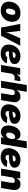

<svg xmlns="http://www.w3.org/2000/svg" viewBox="2310 -3078 779 5438"><g transform="rotate(90 2699.0 -358.5)"><path d="M275.4 9.8Q195.3 9.8 139.6 -18.8Q84 -47.4 54.9 -99.4Q25.9 -151.4 25.9 -221.2Q25.9 -288.1 47.6 -347.4Q69.3 -406.7 110.8 -452.4Q152.3 -498 211.9 -523.9Q271.5 -549.8 348.1 -549.8Q427.7 -549.8 483.2 -521.2Q538.6 -492.7 567.6 -440.4Q596.7 -388.2 596.7 -318.4Q596.7 -252.9 575.4 -193.6Q554.2 -134.3 513.2 -88.6Q472.2 -43 412.4 -16.6Q352.5 9.8 275.4 9.8ZM284.2 -137.2Q315.9 -137.2 338.4 -157Q360.8 -176.8 374.3 -207Q387.7 -237.3 393.6 -269.8Q399.4 -302.2 399.4 -327.1Q399.4 -352.1 391.8 -368.9Q384.3 -385.7 370.8 -394.3Q357.4 -402.8 339.4 -402.8Q307.1 -402.8 284.7 -383.3Q262.2 -363.8 248.5 -334Q234.9 -304.2 229 -272.2Q223.1 -240.2 223.1 -215.3Q223.1 -177.2 240 -157.2Q256.8 -137.2 284.2 -137.2Z M759.8 0 656.7 -542.5H854.5L883.8 -296.9Q890.6 -242.2 893.1 -184.8Q895.5 -127.4 897 -61.5H864.7Q887.7 -127.4 908.7 -184.6Q929.7 -241.7 954.6 -296.9L1063 -542.5H1273.9L989.7 0Z M1492.2 11.7Q1414.1 11.7 1356.9 -15.6Q1299.8 -43 1269.8 -94.2Q1239.7 -145.5 1241.2 -217.8Q1242.7 -284.2 1265.9 -344Q1289.1 -403.8 1331.8 -450.2Q1374.5 -496.6 1434.3 -523.2Q1494.1 -549.8 1568.4 -549.8Q1630.4 -549.8 1681.6 -530.3Q1732.9 -510.7 1763.4 -473.4Q1793.9 -436 1793.9 -381.8Q1793.9 -326.2 1759 -293Q1724.1 -259.8 1658.9 -243.4Q1593.8 -227.1 1502.7 -222.2Q1411.6 -217.3 1298.8 -217.3L1316.9 -325.2Q1414.1 -325.2 1473.4 -326.9Q1532.7 -328.6 1563.7 -333.3Q1594.7 -337.9 1605.7 -346.4Q1616.7 -355 1616.7 -368.2Q1616.7 -389.2 1598.9 -400.6Q1581.1 -412.1 1547.9 -412.1Q1506.8 -412.1 1483.2 -390.1Q1459.5 -368.2 1448.7 -335.7Q1438 -303.2 1434.6 -269.5Q1431.2 -235.8 1430.7 -212.9Q1430.2 -187.5 1436.3 -168Q1442.4 -148.4 1459.2 -137.5Q1476.1 -126.5 1507.8 -126.5Q1541.5 -126.5 1565.4 -139.2Q1589.4 -151.9 1597.2 -175.8L1772 -164.6Q1747.6 -85.9 1674.6 -37.1Q1601.6 11.7 1492.2 11.7Z M1820.8 0 1910.6 -542.5H2100.6L2084 -439.5H2089.4Q2113.3 -496.6 2149.7 -522.7Q2186 -548.8 2230.5 -548.8Q2243.2 -548.8 2255.6 -546.9Q2268.1 -544.9 2279.3 -541.5L2251.5 -376Q2238.3 -380.9 2217.3 -382.8Q2196.3 -384.8 2180.7 -384.8Q2151.9 -384.8 2127 -371.6Q2102.1 -358.4 2085.2 -335Q2068.4 -311.5 2063 -280.3L2017.1 0Z M2513.7 -302.7 2463.9 0H2267.6L2388.2 -727.5H2580.1L2526.4 -402.8H2514.6Q2534.7 -444.3 2561 -477.5Q2587.4 -510.7 2623.8 -530.3Q2660.2 -549.8 2710 -549.8Q2768.1 -549.8 2807.9 -523.7Q2847.7 -497.6 2865.2 -451.2Q2882.8 -404.8 2872.6 -345.2L2815.4 0H2619.6L2669.9 -303.7Q2676.3 -344.2 2659.7 -367.2Q2643.1 -390.1 2606.4 -390.1Q2582.5 -390.1 2563.2 -379.6Q2543.9 -369.1 2531.2 -349.9Q2518.6 -330.6 2513.7 -302.7Z M3185.1 11.7Q3106.9 11.7 3049.8 -15.6Q2992.7 -43 2962.6 -94.2Q2932.6 -145.5 2934.1 -217.8Q2935.5 -284.2 2958.7 -344Q2981.9 -403.8 3024.7 -450.2Q3067.4 -496.6 3127.2 -523.2Q3187 -549.8 3261.2 -549.8Q3323.2 -549.8 3374.5 -530.3Q3425.8 -510.7 3456.3 -473.4Q3486.8 -436 3486.8 -381.8Q3486.8 -326.2 3451.9 -293Q3417 -259.8 3351.8 -243.4Q3286.6 -227.1 3195.6 -222.2Q3104.5 -217.3 2991.7 -217.3L3009.8 -325.2Q3106.9 -325.2 3166.3 -326.9Q3225.6 -328.6 3256.6 -333.3Q3287.6 -337.9 3298.6 -346.4Q3309.6 -355 3309.6 -368.2Q3309.6 -389.2 3291.7 -400.6Q3273.9 -412.1 3240.7 -412.1Q3199.7 -412.1 3176 -390.1Q3152.3 -368.2 3141.6 -335.7Q3130.9 -303.2 3127.4 -269.5Q3124 -235.8 3123.5 -212.9Q3123 -187.5 3129.2 -168Q3135.3 -148.4 3152.1 -137.5Q3168.9 -126.5 3200.7 -126.5Q3234.4 -126.5 3258.3 -139.2Q3282.2 -151.9 3290 -175.8L3464.8 -164.6Q3440.4 -85.9 3367.4 -37.1Q3294.4 11.7 3185.1 11.7Z M3718.3 7.3Q3639.2 7.3 3586.4 -46.9Q3533.7 -101.1 3533.7 -207.5Q3533.7 -269 3550.3 -329.8Q3566.9 -390.6 3599.4 -440.4Q3631.8 -490.2 3679.2 -520Q3726.6 -549.8 3788.6 -549.8Q3831.1 -549.8 3860.4 -535.2Q3889.6 -520.5 3907.2 -496.1Q3924.8 -471.7 3931.6 -443.8H3936L3982.9 -727.5H4179.2L4058.6 0H3864.3L3880.4 -88.4H3874.5Q3858.9 -57.1 3835.7 -35.9Q3812.5 -14.6 3783 -3.7Q3753.4 7.3 3718.3 7.3ZM3793.9 -143.6Q3824.2 -143.6 3847.2 -159.9Q3870.1 -176.3 3885.7 -203.1Q3901.4 -230 3909.7 -261Q3918 -292 3918 -320.8Q3918 -358.4 3901.9 -378.9Q3885.7 -399.4 3856 -399.4Q3825.7 -399.4 3802.7 -382.3Q3779.8 -365.2 3764.6 -337.9Q3749.5 -310.5 3741.9 -279.1Q3734.4 -247.6 3734.4 -218.8Q3734.4 -182.6 3749.3 -163.1Q3764.2 -143.6 3793.9 -143.6Z M4427.7 11.7Q4349.6 11.7 4292.5 -15.6Q4235.4 -43 4205.3 -94.2Q4175.3 -145.5 4176.8 -217.8Q4178.2 -284.2 4201.4 -344Q4224.6 -403.8 4267.3 -450.2Q4310.1 -496.6 4369.9 -523.2Q4429.7 -549.8 4503.9 -549.8Q4565.9 -549.8 4617.2 -530.3Q4668.5 -510.7 4699 -473.4Q4729.5 -436 4729.5 -381.8Q4729.5 -326.2 4694.6 -293Q4659.7 -259.8 4594.5 -243.4Q4529.3 -227.1 4438.2 -222.2Q4347.2 -217.3 4234.4 -217.3L4252.4 -325.2Q4349.6 -325.2 4408.9 -326.9Q4468.3 -328.6 4499.3 -333.3Q4530.3 -337.9 4541.3 -346.4Q4552.2 -355 4552.2 -368.2Q4552.2 -389.2 4534.4 -400.6Q4516.6 -412.1 4483.4 -412.1Q4442.4 -412.1 4418.7 -390.1Q4395 -368.2 4384.3 -335.7Q4373.5 -303.2 4370.1 -269.5Q4366.7 -235.8 4366.2 -212.9Q4365.7 -187.5 4371.8 -168Q4377.9 -148.4 4394.8 -137.5Q4411.6 -126.5 4443.4 -126.5Q4477.1 -126.5 4501 -139.2Q4524.9 -151.9 4532.7 -175.8L4707.5 -164.6Q4683.1 -85.9 4610.1 -37.1Q4537.1 11.7 4427.7 11.7Z M5001 -296.4 4952.1 0H4755.9L4846.2 -542.5H5030.8L5012.2 -402.8L5002.4 -408.7Q5032.2 -471.7 5078.6 -510.7Q5125 -549.8 5196.3 -549.8Q5256.8 -549.8 5296.9 -522Q5336.9 -494.1 5353.5 -446.3Q5370.1 -398.4 5359.9 -338.9L5303.7 0H5107.9L5159.2 -310.1Q5166 -350.6 5147.9 -370.4Q5129.9 -390.1 5097.2 -390.1Q5070.8 -390.1 5050.8 -378.2Q5030.8 -366.2 5018.1 -345.2Q5005.4 -324.2 5001 -296.4Z"/></g></svg>

Font: Inter 16pt Black
Style: Italic
Weight: 900
Italic angle: -9.3988°
Version: Version 4.001;git-66647c0bb